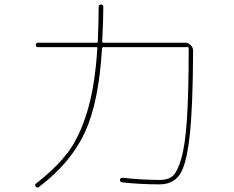

<svg xmlns="http://www.w3.org/2000/svg" viewBox="-20 -820 1040 854"><path d="M140.6 -3.9Q228.5 -72.3 280.8 -140.6Q333 -209 367.7 -322.8Q402.3 -436.5 413.1 -606.4Q413.1 -610.4 409.2 -610.4H149.4Q139.6 -610.4 139.2 -620.1Q138.7 -629.9 149.4 -629.9H410.2Q415 -629.9 415 -634.8Q418.9 -730.5 418.9 -790Q418.9 -799.8 429.2 -799.8Q439.5 -799.8 439.5 -789.1Q439.5 -731.4 434.6 -634.8Q434.6 -629.9 440.4 -629.9H803.7Q817.4 -629.9 828.1 -619.6Q838.9 -609.4 838.9 -594.7Q837.9 -337.9 823.2 -211.4Q808.6 -85 778.8 -42.5Q749 0 689.5 0Q603.5 0 523.4 -8.8Q512.7 -10.7 513.7 -19.5Q515.6 -30.3 525.4 -29.3Q603.5 -20.5 689.5 -19.5Q727.5 -19.5 748 -37.1Q768.6 -54.7 786.1 -113.8Q803.7 -172.9 811.5 -290.5Q819.3 -408.2 819.3 -605.5Q819.3 -610.4 814.5 -610.4H439.5Q434.6 -610.4 433.6 -603.5Q419.9 -366.2 357.4 -231Q294.9 -95.7 153.3 11.7Q145.5 17.6 139.2 9.8Q132.8 2 140.6 -3.9Z"/></svg>

Font: Rounded Mgen+ 1m thin
Style: Regular
Weight: 100
Designer: [Source Han Sans]
Ryoko NISHIZUKA  (kana & ideographs); Paul D. Hunt (Latin, Greek & Cyrillic); Wenlong ZHANG  (bopomofo
Version: Version 1.059.20150602